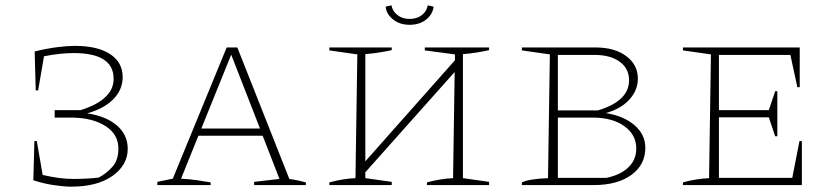

<svg xmlns="http://www.w3.org/2000/svg" viewBox="-20 -694 3134 720"><path d="M105 -18 109 -165H118L140 -38Q174 -30 202 -26.5Q230 -23 254 -23Q305 -23 350 -28Q379 -43 401.5 -68.5Q424 -94 424 -137Q424 -190 376 -221Q328 -252 251 -253H185V-281H282Q315 -291 343 -306.5Q371 -322 388.5 -345Q406 -368 406 -399Q406 -495 256 -495Q207 -495 145 -483L123 -355H114L110 -501Q154 -512 194 -517Q234 -522 260 -522Q346 -522 393 -491Q440 -460 440 -405Q440 -357 404.5 -321.5Q369 -286 307 -269Q379 -258 419 -223Q459 -188 459 -136Q459 -75 402 -34.5Q345 6 247 6Q222 6 183.5 0.5Q145 -5 105 -18Z M1065 -23Q1077 -21 1083.5 -20Q1090 -19 1099 -17Q1108 -15 1127 -10V0H933V-12L1028 -23L965 -185H724L659 -24Q691 -22 716.5 -18.5Q742 -15 770 -10V0H570V-12L628 -24L830 -516H870ZM735 -212H955L847 -489Z M1516 -601Q1479 -601 1454 -621Q1429 -641 1426 -669L1448 -674Q1452 -652 1470.5 -637.5Q1489 -623 1516 -623Q1543 -623 1561.5 -637Q1580 -651 1584 -674L1606 -669Q1603 -641 1578.5 -621Q1554 -601 1516 -601ZM1215 0V-10Q1240 -17 1265 -21Q1290 -25 1313 -26L1320 -490L1215 -505V-516H1449V-506Q1426 -501 1401 -497Q1376 -493 1350 -491V-89L1686 -468V-490L1573 -505V-516H1814V-506Q1792 -501 1767 -497Q1742 -493 1716 -491V-26L1814 -12V0H1581V-10Q1607 -17 1631.5 -21Q1656 -25 1679 -26L1685 -424L1350 -48V-26L1449 -12V0Z M2252 -270Q2320 -259 2360 -224Q2400 -189 2400 -140Q2400 -76 2347.5 -38Q2295 0 2207 0H1937V-10Q1963 -23 2035 -26L2042 -490L1937 -505V-516H2214Q2285 -516 2328.5 -483.5Q2372 -451 2372 -399Q2372 -356 2340.5 -321Q2309 -286 2252 -270ZM2210 -488H2072V-280H2222Q2339 -315 2339 -393Q2339 -437 2304 -462.5Q2269 -488 2210 -488ZM2204 -253H2072V-27H2254Q2307 -38 2336.5 -66.5Q2366 -95 2366 -137Q2366 -189 2321 -221Q2276 -253 2204 -253Z M2978 -165H2987V0H2541V-10Q2566 -17 2591 -21Q2616 -25 2639 -26L2646 -490L2541 -505V-516H2979V-367H2970L2944 -488H2676V-281H2863L2887 -352H2895V-183H2887L2863 -254H2676V-27H2951Z"/></svg>

Font: Piazzolla SC Thin
Style: Regular
Weight: 100
Designer: Juan Pablo del Peral
Foundry: Huerta Tipografica
Version: Version 1.330